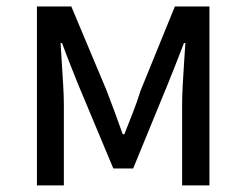

<svg xmlns="http://www.w3.org/2000/svg" viewBox="-20 -563 747 583"><path d="M92.1 0V-543.4H196.5L303.8 -287.8Q316.6 -253.8 328.9 -221.2Q341.1 -188.6 352.6 -155.5H357.6Q370.6 -188.6 383.5 -221.2Q396.3 -253.8 406.9 -287.8L511 -543.4H616V0H533V-245.5Q533 -269.7 534.7 -302.7Q536.4 -335.7 538.8 -370.1Q541.1 -404.5 542.9 -432.2H538.5Q526.5 -400.3 513.3 -367.3Q500 -334.2 488 -304L384.3 -51.4H324.1L218.4 -304Q206.4 -334.2 193.1 -367.5Q179.9 -400.7 168.5 -432.2H163.9Q165.6 -404.5 167.8 -370.1Q170 -335.7 172 -302.7Q173.9 -269.7 173.9 -245.5V0Z"/></svg>

Font: Noto Sans JP
Style: Regular
Weight: 100
Designer: Ryoko NISHIZUKA 西塚涼子 (kana, bopomofo & ideographs); Paul D. Hunt (Latin, Greek & Cyrillic); Sandoll Communications 산돌커뮤니
Foundry: Adobe
Version: Version 2.004;hotconv 1.0.118;makeotfexe 2.5.65603